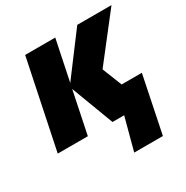

<svg xmlns="http://www.w3.org/2000/svg" viewBox="-172 -697 1012 1044"><g transform="rotate(-30 334.5 -175.0)"><path d="M374 203.1 428.2 0H355L254.9 -265.1L200.2 0H11.2L126 -553.2H314.9L262.2 -298.8L453.1 -553.2H668L451.2 -274.9L500 -151.9H627L554.2 203.1Z"/></g></svg>

Font: Open Sans ExtraBold
Style: Italic
Weight: 800
Italic angle: -12°
Designer: Monotype Design Team
Foundry: Monotype Imaging Inc.
Version: Version 3.000; ttfautohint (v1.8.4)